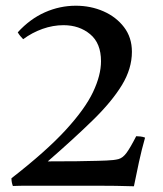

<svg xmlns="http://www.w3.org/2000/svg" viewBox="-20 -650 570 671"><path d="M448 1Q387 -1 313.5 -1Q240 -1 181 -1Q124 -1 85 -1Q46 -1 25 0Q20 -13 20 -27Q141 -121 209 -195Q277 -269 305 -328Q333 -387 333 -436Q333 -499 295 -530.5Q257 -562 202 -562Q165 -562 128.5 -549Q92 -536 61 -513Q56 -518 51 -524Q46 -530 42 -537Q85 -584 137 -607Q189 -630 245 -630Q297 -630 341.5 -610.5Q386 -591 413.5 -555Q441 -519 441 -469Q441 -410 406 -352.5Q371 -295 305 -230.5Q239 -166 147 -86Q202 -86 248 -86.5Q294 -87 322.5 -88Q351 -89 352 -89Q379 -90 394 -94Q409 -98 422 -115.5Q435 -133 456 -174Q462 -174 471 -173Q480 -172 487 -169Q475 -127 465.5 -83Q456 -39 448 1Z"/></svg>

Font: Tiro Bangla
Style: Regular
Weight: 400
Designer: Bangla: John Hudson & Fiona Ross. Latin: John Hudson.
Foundry: Tiro Typeworks Ltd.
Version: Version 1.60